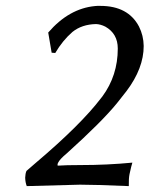

<svg xmlns="http://www.w3.org/2000/svg" viewBox="-20 -630 510 655"><path d="M307.6 -547.9Q259.3 -546.9 227.1 -521Q193.4 -491.7 168.5 -449.2L156.2 -450.2L144.5 -519Q215.3 -601.1 304.7 -609.4Q314 -610.4 322.3 -609.9Q417 -609.9 454.1 -539.6Q469.7 -508.8 470.2 -473.1Q470.2 -397 411.6 -319.3Q401.9 -306.6 378.9 -277.8Q327.6 -214.8 208.5 -107.4Q201.2 -101.1 196.8 -97.2Q176.8 -78.6 176.3 -68.4Q176.8 -65.9 176.8 -64.9Q204.6 -66.9 254.9 -66.9Q345.2 -66.9 431.6 -75.2Q428.7 -67.4 421.9 -36.1Q418.9 -22 419.4 4.9Q305.7 0 252.9 0Q245.6 0 71.3 4.9Q66.4 -7.3 65.9 -23.9Q66.4 -38.1 70.3 -46.9Q79.1 -54.2 100.6 -73.2Q255.4 -204.1 325.2 -295.9Q327.6 -298.8 329.1 -300.8Q381.8 -372.1 381.8 -464.4Q381.8 -515.1 339.4 -539.1Q322.8 -547.4 307.6 -547.9Z"/></svg>

Font: Linux Biolinum Capitals O
Style: Italic Samll Caps
Weight: 400
Italic angle: -12°
Designer: Philipp H. Poll
Foundry: Philipp H. Poll
Version: Version 0.6.2